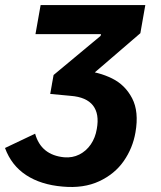

<svg xmlns="http://www.w3.org/2000/svg" viewBox="-59 -540 637 760"><path d="M153.2 -243.2 339.2 -398 340.8 -404.8H81.4L101.8 -520H516.2L496.6 -408.6L281.8 -223.8L146.4 -206.2ZM-39.2 45.8 80 -10.8Q103.6 73.8 195 82.6Q227.6 85.4 254.9 71.7Q282.2 58 300.3 31.7Q318.4 5.4 324.2 -29.8Q335 -89.2 309 -122.5Q283 -155.8 220.8 -160.6L139.8 -168.2L152.8 -241.6L268.6 -260.8Q332.4 -255.2 384.4 -229.6Q436.4 -204 464 -151Q491.6 -98 477.2 -16Q466.6 46 430.9 97.4Q395.2 148.8 333.6 177.5Q272 206.2 189 198.6Q103 191.4 44.6 153.2Q-13.8 115 -39.2 45.8Z"/></svg>

Font: Fixel Italic Variable Display Thin
Style: Italic
Weight: 100
Italic angle: -10°
Designer: AlfaBravo + MacPaw
Foundry: Kyrylo Tkachov, Marchela Mozhyna, Serhii Makarenko, Maria Weinstein, Zakhar Kryvoshyya
Version: Version 1.210;Glyphs 3.2 (3217)